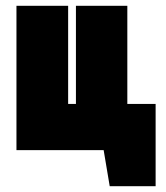

<svg xmlns="http://www.w3.org/2000/svg" viewBox="-20 -520 576 665"><path d="M421 -500H243V-160H216V-500H37V0H339L360 125H519V-160H421Z"/></svg>

Font: Advent Pro Black
Style: Regular
Weight: 900
Version: Version 3.000